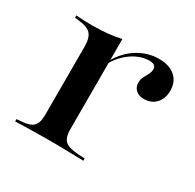

<svg xmlns="http://www.w3.org/2000/svg" viewBox="-104 -541 662 653"><g transform="rotate(30 227.0 -214.5)"><path d="M154.8 -2.4Q121 -2.4 92.3 -1.6Q63.7 -0.8 28.2 0V-8.9L46 -10.5Q79 -12.1 92.3 -25.4Q105.6 -38.7 105.6 -70.2V-207.3H204V-70.2Q204 -49.2 210.1 -36.3Q216.1 -23.4 230.6 -17.7Q245.2 -12.1 269.4 -10.5L296 -8.9V0Q269.4 -0.8 246.8 -1.2Q224.2 -1.6 202 -2Q179.8 -2.4 154.8 -2.4ZM105.6 -207.3V-337.9Q105.6 -372.6 91.9 -387.5Q78.2 -402.4 41.9 -405.6L28.2 -407.3V-416.1Q50 -414.5 62.9 -414.1Q75.8 -413.7 91.9 -413.7Q124.2 -413.7 152 -416.5Q179.8 -419.4 204 -425V-416.1V-207.3ZM368.5 -284.7Q348.4 -284.7 336.7 -295.6Q325 -306.5 325 -323.4Q325 -337.1 330.6 -347.6Q336.3 -358.1 341.5 -368.1Q346.8 -378.2 346.8 -388.7Q346.8 -407.3 320.2 -407.3Q300 -407.3 278.6 -398.4Q257.3 -389.5 237.5 -372.2Q217.7 -354.8 202.4 -329L201.6 -338.7Q226.6 -382.3 264.9 -405.6Q303.2 -429 346.8 -429Q387.1 -429 410.1 -408.9Q433.1 -388.7 433.1 -354Q433.1 -322.6 415.3 -303.6Q397.6 -284.7 368.5 -284.7Z"/></g></svg>

Font: Playfair 144pt SemiExpanded SemiBold
Style: Regular
Weight: 600
Width: 6
Designer: Claus Eggers Sørensen
Foundry: Claus Eggers Sørensen
Version: Version 2.203